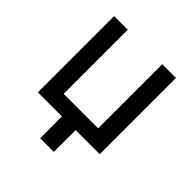

<svg xmlns="http://www.w3.org/2000/svg" viewBox="-190 -681 972 972"><g transform="rotate(45 296.0 -195.0)"><path d="M74.7 0V-545.9H172.4V-86.9H419.4V-545.9H517.6V0ZM247.6 156.2 247.1 -31.2H345.7L344.7 156.2Z"/></g></svg>

Font: Inter Cardless
Style: Regular
Weight: 400
Designer: Rasmus Andersson
Foundry: rsms
Version: Version 4.001;git-9221beed3